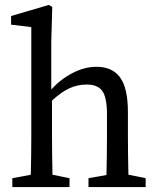

<svg xmlns="http://www.w3.org/2000/svg" viewBox="-20 -759 641 779"><path d="M30 0V-36L105 -50Q106 -88 106.5 -132.5Q107 -177 107 -210V-649L25 -659V-694L178 -739L192 -731L188 -589V-396Q225 -437 274 -462.5Q323 -488 371 -488Q436 -488 467.5 -444.5Q499 -401 499 -303V-210Q499 -176 499.5 -132Q500 -88 501 -50L571 -36V0H339V-36L412 -49Q413 -87 413.5 -131.5Q414 -176 414 -210V-295Q414 -364 395 -390Q376 -416 332 -416Q295 -416 262 -401Q229 -386 191 -351V-210Q191 -177 191.5 -132.5Q192 -88 193 -50L262 -36V0Z"/></svg>

Font: Source Serif Pro
Style: Regular
Weight: 400
Designer: Frank Grießhammer
Foundry: Adobe Systems Incorporated
Version: Version 3.001;hotconv 1.0.111;makeotfexe 2.5.65597